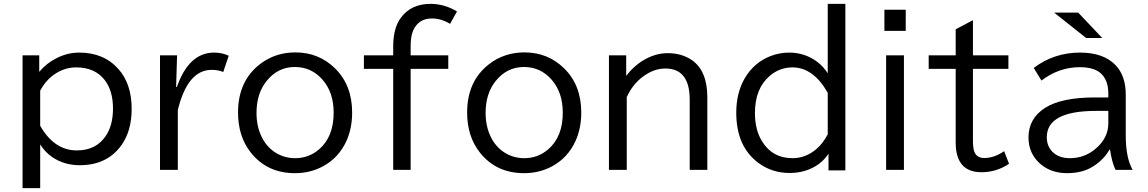

<svg xmlns="http://www.w3.org/2000/svg" viewBox="-20 -850 5911 989"><path d="M182.1 -564.9V-480Q219.7 -524.4 270 -549.8Q327.1 -579.1 388.2 -579.1Q515.1 -579.1 590.3 -494.1Q658.2 -417.5 658.2 -289.6Q658.2 -175.8 605.5 -102.1Q531.7 1 390.6 1Q311.5 1 250 -40Q212.4 -65.9 187 -106V119.1H96.2V-564.9ZM187 -202.1Q259.3 -75.2 376 -75.2Q474.6 -75.2 524.9 -149.9Q562 -204.6 562 -291Q562 -382.3 519.5 -437.5Q468.8 -502.9 372.6 -502.9Q319.8 -502.9 272 -474.6Q219.2 -443.4 187 -382.8Z M887.2 -401.9H891.1Q953.1 -579.1 1083 -579.1Q1123.5 -579.1 1158.2 -563L1129.9 -479Q1104.5 -490.2 1070.3 -490.2Q946.3 -490.2 896 -283.2V24.9H804.2V-564.9H892.1Z M1501.5 -580.1Q1622.1 -580.1 1705.6 -498Q1793.9 -411.6 1793.9 -270.5Q1793.9 -188 1763.7 -122.1Q1724.6 -37.6 1645 5.9Q1579.1 42 1499.5 42Q1356 42 1272 -64Q1206.1 -147 1206.1 -270.5Q1206.1 -431.6 1318.4 -519Q1397 -580.1 1501.5 -580.1ZM1499 -504.9Q1409.7 -504.9 1351.6 -430.7Q1301.3 -366.7 1301.3 -269Q1301.3 -199.7 1327.1 -146.5Q1351.6 -95.2 1396 -65.9Q1442.9 -35.2 1500.5 -35.2Q1570.3 -35.2 1623.5 -80.6Q1698.7 -145.5 1698.7 -269.5Q1698.7 -374.5 1640.6 -440.4Q1583.5 -504.9 1499 -504.9Z M2005.4 -564.9V-610.8Q2005.4 -702.6 2042.5 -755.4Q2095.7 -830.1 2197.3 -830.1Q2269.5 -830.1 2334 -791L2298.3 -727.1Q2252.9 -754.9 2204.6 -754.9Q2134.8 -754.9 2107.4 -690.9Q2095.2 -661.6 2095.2 -611.8V-564.9H2289.1V-495.1H2095.2V24.9H2005.4V-495.1H1854.5V-564.9Z M2681.6 -580.1Q2802.2 -580.1 2885.7 -498Q2974.1 -411.6 2974.1 -270.5Q2974.1 -188 2943.8 -122.1Q2904.8 -37.6 2825.2 5.9Q2759.3 42 2679.7 42Q2536.1 42 2452.1 -64Q2386.2 -147 2386.2 -270.5Q2386.2 -431.6 2498.5 -519Q2577.1 -580.1 2681.6 -580.1ZM2679.2 -504.9Q2589.8 -504.9 2531.7 -430.7Q2481.4 -366.7 2481.4 -269Q2481.4 -199.7 2507.3 -146.5Q2531.7 -95.2 2576.2 -65.9Q2623 -35.2 2680.7 -35.2Q2750.5 -35.2 2803.7 -80.6Q2878.9 -145.5 2878.9 -269.5Q2878.9 -374.5 2820.8 -440.4Q2763.7 -504.9 2679.2 -504.9Z M3205.6 -564.9V-459Q3250.5 -517.6 3309.1 -547.9Q3363.3 -576.2 3418.9 -576.2Q3492.2 -576.2 3544.4 -540Q3623.5 -484.9 3623.5 -348.1V24.9H3532.7V-336.9Q3532.7 -497.1 3407.2 -497.1Q3358.9 -497.1 3313.5 -469.7Q3245.1 -429.7 3208.5 -350.1V24.9H3116.7V-564.9Z M4243.7 -830.1H4334.5V27.8H4247.6V-58.1Q4225.6 -25.4 4196.8 -4.4Q4132.8 41 4047.4 41Q3957.5 41 3888.7 -9.3Q3772.5 -93.8 3772.5 -269.5Q3772.5 -371.1 3815.9 -446.3Q3863.8 -528.3 3949.7 -561.5Q3996.1 -579.1 4044.9 -579.1Q4127.9 -579.1 4192.4 -529.3Q4222.7 -505.9 4243.7 -472.2ZM4243.7 -372.1Q4169.4 -502.9 4062 -502.9Q3995.6 -502.9 3944.3 -458.5Q3868.7 -393.6 3868.7 -267.6Q3868.7 -181.6 3904.8 -123Q3958.5 -35.2 4062.5 -35.2Q4128.9 -35.2 4184.1 -81.1Q4218.3 -109.9 4243.7 -158.2Z M4535.6 -799.8H4645.5V-690.9H4535.6ZM4544.4 -564.9H4636.2V24.9H4544.4Z M4991.7 -746.1V-564.9H5174.3V-495.1H4991.7V-127.9Q4991.7 -85.9 4999 -67.9Q5011.7 -36.1 5050.3 -36.1Q5101.1 -36.1 5152.3 -71.3L5177.7 -6.3Q5112.8 37.1 5035.6 37.1Q4902.8 37.1 4902.8 -116.2V-495.1H4763.7V-564.9H4902.8V-699.2Z M5533.7 -785.2 5657.7 -654.3H5574.7L5409.7 -785.2ZM5689 -348.1V-367.2Q5689 -437.5 5650.4 -472.2Q5615.2 -503.9 5542 -503.9Q5434.6 -503.9 5344.7 -435.1L5304.7 -500Q5409.2 -579.1 5543.5 -579.1Q5665.5 -579.1 5727.5 -513.2Q5778.8 -458.5 5778.8 -362.8V-150.9Q5778.8 -38.6 5814 24.9H5726.1Q5707 -15.6 5697.8 -79.1H5694.8Q5667 -29.3 5612.8 5.9Q5557.6 42 5476.6 42Q5392.1 42 5336.4 -7.8Q5277.8 -60.5 5277.8 -142.1Q5277.8 -239.7 5363.3 -294.4Q5447.8 -348.1 5620.6 -348.1ZM5689 -278.8H5626Q5372.1 -278.8 5372.1 -143.1Q5372.1 -99.1 5399.4 -69.8Q5432.6 -35.2 5490.7 -35.2Q5565.9 -35.2 5622.6 -83Q5689 -138.7 5689 -214.8Z"/></svg>

Font: BIZ UDPGothic
Style: Regular
Weight: 400
Designer: TypeBank Co., Ltd.
Foundry: Morisawa Inc.
Version: Version 1.051